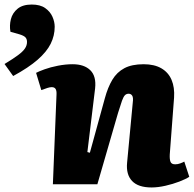

<svg xmlns="http://www.w3.org/2000/svg" viewBox="-27 -812 854 846"><path d="M807 -33Q792 -23 763.5 -12Q735 -1 702 6.5Q669 14 641 14Q582 14 555 -14.5Q528 -43 533 -95L558 -360Q561 -382 555.5 -390.5Q550 -399 540 -399Q530 -399 523.5 -392.5Q517 -386 510.5 -368Q504 -350 493 -314L402 0H206L222 -395Q223 -412 218 -420Q213 -428 201 -428Q193 -428 182 -424.5Q171 -421 155 -415L132 -491Q143 -497 169 -506.5Q195 -516 228.5 -522.5Q262 -529 293 -529Q344 -529 371 -502.5Q398 -476 392 -422L358 -142L369 -139L435 -379Q448 -427 468 -460.5Q488 -494 521 -511.5Q554 -529 606 -529Q653 -529 684 -511Q715 -493 729 -460Q743 -427 740 -382L721 -131Q720 -109 724.5 -98.5Q729 -88 745 -88Q756 -88 767 -92Q778 -96 785 -100ZM31 -477 -7 -530Q31 -553 52.5 -569Q74 -585 83 -598.5Q92 -612 92 -627Q92 -640 85 -647.5Q78 -655 58 -661L19 -672Q14 -700 21 -727.5Q28 -755 50.5 -773.5Q73 -792 113 -792Q150 -792 172 -776.5Q194 -761 204 -738.5Q214 -716 214 -694Q214 -655 196.5 -619.5Q179 -584 139 -549Q99 -514 31 -477Z"/></svg>

Font: Literata ExtraBold
Style: Italic
Weight: 800
Italic angle: -2°
Designer: Latin by Veronika Burian and Jose Scaglione. Greek by Irene Vlachou. Cyrillic by Vera Evstafieva
Foundry: TypeTogether
Version: Version 3.002